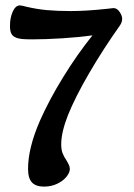

<svg xmlns="http://www.w3.org/2000/svg" viewBox="-20 -480 496 712"><path d="M84 146Q84 69 128 -32Q162 -109 214 -193.5Q266 -278 323 -349Q275 -342 211.5 -338Q148 -334 99 -334Q74 -334 60 -335.5Q46 -337 36 -342Q26 -347 21.5 -356.5Q17 -366 17 -384Q17 -415 27.5 -437.5Q38 -460 54 -460Q59 -460 78 -455Q116 -446 154 -442.5Q192 -439 242 -439Q299 -439 374 -447L401 -450Q414 -450 423.5 -436Q433 -422 433 -410Q433 -398 425 -386Q362 -297 310.5 -208.5Q259 -120 232 -53Q207 11 207 55Q207 75 212 88Q217 101 226 114Q231 122 235 130.5Q239 139 239 146Q239 160 226.5 175.5Q214 191 192 201.5Q170 212 143 212Q113 212 98.5 196.5Q84 181 84 146Z"/></svg>

Font: AkayaTelivigala
Style: Regular
Weight: 400
Designer: Vaishnavi Murthy Yerkadithaya ( vaishnavimurthy@gmail.com ), Juan Luis Blanco Aristondo ( juan@blancoletters.com )
Version: Version 1.000